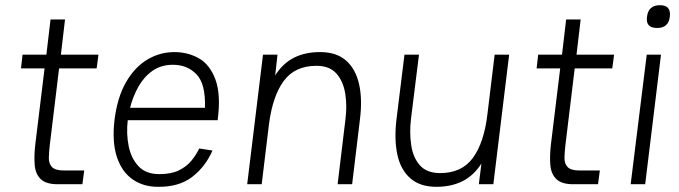

<svg xmlns="http://www.w3.org/2000/svg" viewBox="-20 -711 2620 741"><path d="M67 -500H159L175 -636H231L215 -500H360L353 -447H208L172 -150Q169 -124 168.5 -102Q168 -80 180.5 -66.5Q193 -53 227 -53H305L298 0H202Q158 0 137.5 -19.5Q117 -39 114 -73.5Q111 -108 116 -152L152 -447H61Z M749 -138 800 -130Q773 -68 722 -28.5Q671 11 589 10Q533 10 491.5 -19Q450 -48 431 -105.5Q412 -163 422 -249Q433 -336 466.5 -394Q500 -452 548.5 -481Q597 -510 653 -510Q705 -510 747.5 -486Q790 -462 811.5 -404Q833 -346 820 -247H473Q467 -195 476.5 -147.5Q486 -100 514.5 -69.5Q543 -39 595 -39Q641 -39 670.5 -53.5Q700 -68 718.5 -90.5Q737 -113 749 -138ZM647 -461Q602 -461 569 -438Q536 -415 514.5 -377Q493 -339 482 -295H771Q774 -387 738.5 -424Q703 -461 647 -461Z M934 0 995 -500H1051L1042 -420Q1071 -466 1114 -488Q1157 -510 1215 -510Q1279 -510 1316 -477Q1353 -444 1366 -385.5Q1379 -327 1369 -249L1339 0H1283L1313 -249Q1320 -301 1312.5 -349Q1305 -397 1278.5 -427Q1252 -457 1201 -457Q1118 -457 1075 -398.5Q1032 -340 1018 -231L990 0Z M1566 -251Q1560 -199 1567 -151Q1574 -103 1600.5 -73Q1627 -43 1679 -43Q1762 -43 1805 -101.5Q1848 -160 1861 -269L1889 -500H1945L1884 0H1828L1838 -80Q1809 -34 1765.5 -12Q1722 10 1664 10Q1601 10 1563.5 -23Q1526 -56 1513.5 -114.5Q1501 -173 1510 -249L1541 -500H1597Z M2057 -500H2149L2165 -636H2221L2205 -500H2350L2343 -447H2198L2162 -150Q2159 -124 2158.5 -102Q2158 -80 2170.5 -66.5Q2183 -53 2217 -53H2295L2288 0H2192Q2148 0 2127.5 -19.5Q2107 -39 2104 -73.5Q2101 -108 2106 -152L2142 -447H2051Z M2477 -646Q2482 -691 2527 -691Q2571 -691 2565 -646Q2560 -603 2516 -603Q2471 -603 2477 -646ZM2476 -500H2531L2470 0H2414Z"/></svg>

Font: Haskoy Light
Style: Italic
Weight: 300
Designer: Ertekin Erdin
Foundry: Ertekin Erdin
Version: Version 2.000; ttfautohint (v1.8.4.7-5d5b)